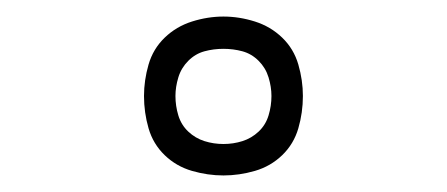

<svg xmlns="http://www.w3.org/2000/svg" viewBox="-20 -785 540 232"><path d="M250 -573Q231 -573 212 -578.5Q193 -584 179 -597.5Q165 -611 159.5 -630Q154 -649 154 -669Q154 -688 159.5 -707Q165 -726 179 -739.5Q193 -753 212 -759Q231 -765 250 -765Q269 -765 288 -759Q307 -753 321 -739.5Q335 -726 340.5 -707Q346 -688 346 -669Q346 -649 340.5 -630Q335 -611 321 -597.5Q307 -584 288 -578.5Q269 -573 250 -573ZM250 -611Q262 -611 273 -614.5Q284 -618 292.5 -626Q301 -634 304.5 -645.5Q308 -657 308 -669Q308 -680 304.5 -691.5Q301 -703 292.5 -711.5Q284 -720 273 -723Q262 -726 250 -726Q238 -726 227 -723Q216 -720 207.5 -711.5Q199 -703 195.5 -691.5Q192 -680 192 -669Q192 -657 195.5 -645.5Q199 -634 207.5 -626Q216 -618 227 -614.5Q238 -611 250 -611Z"/></svg>

Font: iosevka_custom_sans_ss08 XLt
Style: Regular
Weight: 200
Designer: Belleve Invis
Foundry: Belleve Invis
Version: Version 10.3.0; ttfautohint (v1.8.3)